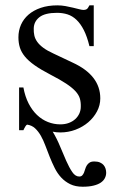

<svg xmlns="http://www.w3.org/2000/svg" viewBox="-20 -480 429 717"><path d="M354.5 -112.8Q354.5 -86.9 342.3 -64Q330.1 -41 309.6 -23.4Q289.1 -5.9 262 4.4Q234.9 14.6 205.1 14.6Q190.4 14.6 176.8 11.7Q191.9 36.6 203.9 65.7Q215.8 94.7 227.1 120.1Q238.3 145.5 249.8 162.4Q261.2 179.2 275.9 179.2Q283.2 179.2 287.1 175Q291 170.9 293.7 164.6Q296.4 158.2 298.3 151.1Q300.3 144 304.2 137.7Q308.1 131.3 314.5 127.2Q320.8 123 332 123Q344.7 123 353.3 126.7Q361.8 130.4 366.9 136.5Q372.1 142.6 374.3 150.1Q376.5 157.7 376.5 165Q376.5 175.3 371.8 184.8Q367.2 194.3 356.7 201.7Q346.2 209 329.3 213.1Q312.5 217.3 288.6 217.3Q261.7 217.3 242.2 207.8Q222.7 198.2 208.5 182.9Q194.3 167.5 184.3 147.5Q174.3 127.4 165.8 106.2Q157.2 85 149.7 64.5Q142.1 43.9 132.6 27.1Q123 10.3 110.8 -1Q98.6 -12.2 81.1 -14.6Q78.1 -13.2 74.7 -7.8Q72.3 -3.9 70.6 -0.5Q68.8 2.9 67.4 6.3H51.3V-153.3H67.4Q73.7 -119.1 86.9 -93.5Q100.1 -67.9 118.4 -50.5Q136.7 -33.2 158.9 -24.4Q181.2 -15.6 205.1 -15.6Q223.1 -15.6 237.3 -21Q251.5 -26.4 261.2 -35.4Q271 -44.4 276.4 -56.4Q281.7 -68.4 281.7 -81.5Q282.2 -98.1 278.3 -111.8Q274.4 -125.5 262 -139.2Q249.5 -152.8 227.1 -167.7Q204.6 -182.6 168.5 -201.2Q132.8 -219.7 109.6 -236.1Q86.4 -252.4 73 -268.8Q59.6 -285.2 54.2 -302.5Q48.8 -319.8 48.8 -340.8Q48.8 -365.7 58.3 -387.5Q67.9 -409.2 86.4 -425.3Q105 -441.4 132.1 -450.7Q159.2 -460 194.3 -460Q209.5 -460 224.4 -457.3Q239.3 -454.6 252.4 -451.4Q265.6 -448.2 275.9 -445.6Q286.1 -442.9 292 -442.9Q298.8 -442.9 303.5 -445.6Q308.1 -448.2 314 -460H330.1V-307.6H314Q305.2 -343.8 293 -367.7Q280.8 -391.6 265.6 -406Q250.5 -420.4 232.2 -426.3Q213.9 -432.1 192.9 -432.1Q147.9 -432.1 127.2 -415.8Q106.4 -399.4 106 -373.5Q105.5 -359.9 108.2 -347.7Q110.8 -335.4 118.9 -324Q127 -312.5 141.4 -301.8Q155.8 -291 179.2 -280.3L251.5 -246.1Q354.5 -198.7 354.5 -112.8Z"/></svg>

Font: Doulos SIL Compact
Style: Regular
Weight: 400
Designer: Walt Agee, Victor Gaultney, Peter Martin, Debbi Hosken
Foundry: SIL International
Version: Version 4.110; 2011; Maintenance release ; LnSpcTght